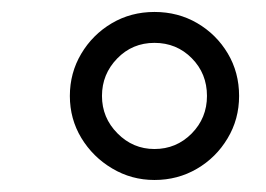

<svg xmlns="http://www.w3.org/2000/svg" viewBox="-20 -718 440 318"><path d="M376 -559.1Q376 -520.5 356.9 -488.8Q337.9 -457 306.2 -438.5Q274.4 -419.9 235.8 -419.9Q197.8 -419.9 165.8 -439Q133.8 -458 114.7 -489.5Q95.7 -521 95.7 -559.1Q95.7 -597.2 114.5 -628.9Q133.3 -660.6 165 -679.4Q196.8 -698.2 235.8 -698.2Q274.9 -698.2 306.6 -679.7Q338.4 -661.1 357.2 -629.6Q376 -598.1 376 -559.1ZM322.8 -559.1Q322.8 -596.2 297.6 -621.6Q272.5 -647 235.8 -647Q199.2 -647 174.1 -621.1Q148.9 -595.2 148.9 -559.1Q148.9 -522.9 174.6 -497.1Q200.2 -471.2 235.8 -471.2Q272 -471.2 297.4 -496.8Q322.8 -522.5 322.8 -559.1Z"/></svg>

Font: Arimo
Style: Italic
Weight: 400
Italic angle: -12°
Designer: Steve Matteson
Foundry: Monotype Imaging Inc.
Version: Version 1.33